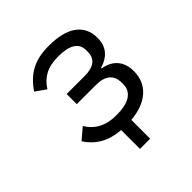

<svg xmlns="http://www.w3.org/2000/svg" viewBox="-186 -694 973 973"><g transform="rotate(-45 300.0 -208.0)"><path d="M86 -97 145 -147Q169.5 -106.5 208.8 -85.8Q248 -65 304 -65Q373.5 -65 406.8 -87.8Q440 -110.5 440 -150V-164Q440 -204.5 414.5 -225.8Q389 -247 341 -247H202V-319.5H331Q429 -319.5 429 -395.5V-407.5Q429 -484.5 306 -484.5Q248.5 -484.5 211.2 -464.5Q174 -444.5 150 -405.5L94 -444.5Q131 -500.5 181.8 -528.5Q232.5 -556.5 310 -556.5Q411.5 -556.5 462.8 -518.5Q514 -480.5 514 -411.5Q514 -363 489.8 -333.5Q465.5 -304 419 -290V-286Q471 -277 498 -244.8Q525 -212.5 525 -161Q525 -90 477 -46.5Q429 -3 341 5V140H268V5Q204.5 0 160 -25.5Q115.5 -51 86 -97Z"/></g></svg>

Font: JuliaMono
Style: Regular
Weight: 400
Monospace: yes
Designer: cormullion
Foundry: corm
Version: Version 0.055; ttfautohint (v1.8.4)